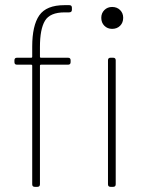

<svg xmlns="http://www.w3.org/2000/svg" viewBox="-20 -725 570 745"><path d="M135 -543V-505Q135 -501 139 -501H244Q254 -501 254 -491V-484Q254 -474 244 -474H139Q135 -474 135 -470V-10Q135 0 125 0H115Q105 0 105 -10V-470Q105 -474 101 -474H46Q36 -474 36 -484V-491Q36 -501 46 -501H101Q105 -501 105 -505V-544Q105 -626 132.5 -665.5Q160 -705 230 -705H249Q259 -705 259 -695V-687Q259 -677 248 -677H231Q174 -677 154.5 -644.5Q135 -612 135 -543ZM373 -656Q373 -674 385 -686Q397 -698 415 -698Q434 -698 446 -686Q458 -674 458 -656Q458 -637 446 -625Q434 -613 415 -613Q397 -613 385 -625Q373 -637 373 -656ZM399 -10V-491Q399 -501 409 -501H419Q429 -501 429 -491V-10Q429 0 419 0H409Q399 0 399 -10Z"/></svg>

Font: Barlow Semi Condensed Thin
Style: Regular
Weight: 250
Width: 4
Designer: Jeremy Tribby
Foundry: Tribby Type
Version: Version 1.408